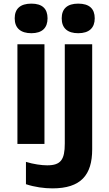

<svg xmlns="http://www.w3.org/2000/svg" viewBox="-20 -793 603 1058"><path d="M153 -610C213 -610 242 -640 242 -692C242 -745 213 -773 153 -773C92 -773 61 -745 61 -692C61 -637 95 -610 153 -610ZM411 -610C472 -610 502 -640 502 -692C502 -745 472 -773 411 -773C351 -773 320 -745 320 -692C320 -637 353 -610 411 -610ZM269 245C425 245 488 172 488 30V-549H337V-2C337 87 315 118 240 118C210 118 165 112 123 99V222C171 238 224 245 269 245ZM76 0H225V-549H76Z"/></svg>

Font: Noto Sans Mono SemiCondensed ExtraBold
Style: Regular
Weight: 800
Width: 4
Designer: Monotype Design Team
Foundry: Monotype Imaging Inc.
Version: Version 2.014